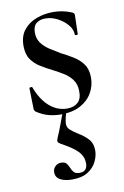

<svg xmlns="http://www.w3.org/2000/svg" viewBox="-79 -445 496 768"><g transform="rotate(-10 169.0 -61.5)"><path d="M106 -329Q106 -305 118.5 -287.5Q131 -270 151 -257Q171 -244 193 -231Q219 -218 242.5 -203.5Q266 -189 281 -168Q296 -147 296 -113Q296 -81 280 -52.5Q264 -24 232 -6.5Q200 11 152 11Q128 11 104 5Q80 -1 54 -18Q52 -20 50 -23Q48 -26 48 -30L46 -114Q46 -117 51.5 -117.5Q57 -118 58 -116Q70 -83 88.5 -58.5Q107 -34 130.5 -21Q154 -8 181 -8Q209 -8 225 -23Q241 -38 240 -68Q240 -96 226.5 -114.5Q213 -133 193 -145.5Q173 -158 151 -169Q127 -181 104 -195Q81 -209 66.5 -230Q52 -251 52 -285Q52 -325 72.5 -350Q93 -375 125 -386.5Q157 -398 191 -398Q211 -398 229 -394.5Q247 -391 267 -383Q276 -379 276 -372Q276 -354 275 -335Q274 -316 274 -294Q274 -291 268 -291Q262 -291 262 -294Q262 -315 246 -334Q230 -353 206 -365.5Q182 -378 156 -378Q135 -378 120.5 -367Q106 -356 106 -329ZM175 2Q166 33 165 49Q164 65 174.5 75Q185 85 207 99Q228 111 245 129Q262 147 262 176Q262 198 251 221Q240 244 216 259.5Q192 275 152 275Q122 275 103.5 265Q85 255 85 234Q85 220 95 210.5Q105 201 118 201Q134 201 140.5 209Q147 217 151 227.5Q155 238 162 246Q169 254 186 254Q217 254 217 220Q217 194 198.5 173.5Q180 153 132 127Q121 121 119.5 116Q118 111 124 97Q133 77 137 65.5Q141 54 146.5 40.5Q152 27 161 1Z"/></g></svg>

Font: Cormorant Light Medium
Style: Regular
Weight: 500
Version: Version 4.000